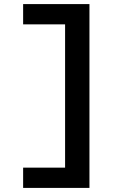

<svg xmlns="http://www.w3.org/2000/svg" viewBox="-20 -780 640 938"><path d="M417 -760V138H93V39H298V-661H93V-760Z"/></svg>

Font: iA Writer Quattro V
Style: Regular
Weight: 400
Designer: Mike Abbink, Paul van der Laan, Pieter van Rosmalen, Oliver Reichenstein
Foundry: Information Architects Inc.
Version: Version 2.000